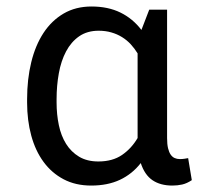

<svg xmlns="http://www.w3.org/2000/svg" viewBox="-20 -558 640 588"><path d="M491.7 -528.3V-135.3Q491.7 -116.7 494.6 -104.2Q497.6 -91.8 502.7 -84.5Q507.8 -77.1 514.9 -74Q522 -70.8 530.8 -70.8Q538.1 -70.8 544.7 -71.8Q551.3 -72.8 556.2 -73.7L567.4 -6.3Q552.2 3.9 537.8 7.1Q523.4 10.3 507.8 10.3Q471.2 10.3 447 -6.1Q422.9 -22.5 411.1 -58.6Q384.8 -24.9 347.2 -7.3Q309.6 10.3 259.3 10.3Q211.4 10.3 174.8 -9Q138.2 -28.3 113.3 -62.3Q88.4 -96.2 75.7 -142.8Q63 -189.5 63 -244.1V-254.4Q63 -315.4 75.7 -367.4Q88.4 -419.4 113.3 -457.3Q138.2 -495.1 175 -516.6Q211.9 -538.1 260.3 -538.1Q311 -538.1 348.9 -519.5Q386.7 -501 413.1 -466.3L437 -528.3ZM153.3 -244.1Q153.3 -207.5 160.2 -174.8Q167 -142.1 182.4 -117.4Q197.8 -92.8 222.2 -78.1Q246.6 -63.5 281.2 -63.5Q324.7 -63.5 353.8 -83.5Q382.8 -103.5 401.4 -135.3V-394.5Q392.1 -409.7 380.4 -422.4Q368.7 -435.1 353.8 -444.3Q338.9 -453.6 321 -458.7Q303.2 -463.9 282.2 -463.9Q247.1 -463.9 222.4 -446.8Q197.8 -429.7 182.4 -400.6Q167 -371.6 160.2 -333.7Q153.3 -295.9 153.3 -254.4Z"/></svg>

Font: Roboto Mono
Style: Regular
Weight: 400
Designer: Google
Version: Version 2.000985; 2015; ttfautohint (v1.3)